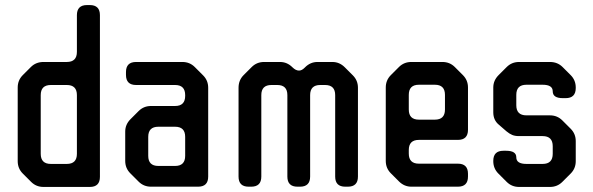

<svg xmlns="http://www.w3.org/2000/svg" viewBox="-20 -730 2346 759"><path d="M103 -11Q123 9 152 9H335Q375 9 375 -31V-670Q375 -710 335 -710H324Q284 -710 284 -670V-525Q284 -485 244 -485H152Q122 -485 102 -465L70 -433Q50 -413 50 -384V-93Q50 -64 70 -44ZM141 -122V-354Q141 -394 181 -394H244Q284 -394 284 -354V-122Q284 -82 244 -82H181Q141 -82 141 -122Z M528 -12Q548 8 577 8H763Q803 8 803 -32V-383Q803 -412 783 -432L750 -465Q730 -485 701 -485H518Q478 -485 478 -445V-434Q478 -394 518 -394H672Q712 -394 712 -354V-351Q712 -311 672 -311H577Q548 -311 528 -291L496 -259Q475 -238 475 -210V-94Q475 -65 495 -45ZM566 -114V-189Q566 -229 606 -229H672Q712 -229 712 -189V-114Q712 -74 672 -74H606Q566 -74 566 -114Z M963 8H973Q1013 8 1013 -32V-354Q1013 -394 1053 -394H1076Q1116 -394 1116 -354V-32Q1116 8 1156 8H1166Q1206 8 1206 -32V-354Q1206 -394 1246 -394H1265Q1305 -394 1305 -354V-32Q1305 8 1345 8H1355Q1395 8 1395 -32V-383Q1395 -412 1375 -432L1343 -464Q1322 -485 1294 -485H1235Q1207 -485 1186 -464L1184 -462Q1173 -451 1162 -451Q1149 -451 1136 -464Q1115 -485 1087 -485H1024Q995 -485 975 -465L943 -433Q923 -413 923 -383V-32Q923 8 963 8Z M1557 -13Q1578 8 1606 8H1790Q1830 8 1830 -32V-43Q1830 -83 1790 -83H1636Q1596 -83 1596 -123V-137Q1596 -177 1636 -177H1790Q1830 -177 1830 -217V-384Q1830 -413 1810 -433L1778 -465Q1758 -485 1729 -485H1606Q1577 -485 1557 -465L1525 -433Q1505 -413 1505 -384V-94Q1505 -65 1525 -45ZM1596 -297V-355Q1596 -395 1636 -395H1699Q1739 -395 1739 -355V-297Q1739 -257 1699 -257H1636Q1596 -257 1596 -297Z M1983 -11Q2003 9 2032 9H2154Q2183 9 2203 -11L2236 -44Q2256 -64 2256 -93V-172Q2256 -201 2236 -221L2203 -254Q2183 -274 2154 -274H2061Q2021 -274 2021 -314V-355Q2021 -395 2061 -395H2125Q2165 -395 2165 -369Q2165 -342 2205 -342H2216Q2256 -342 2256 -382V-384Q2256 -413 2236 -433L2204 -465Q2184 -485 2154 -485H2032Q2003 -485 1983 -465L1951 -433Q1930 -412 1930 -384V-286Q1930 -255 1952 -237L1982 -211Q1994 -201 2005 -196.5Q2016 -192 2031 -192H2125Q2165 -192 2165 -152V-122Q2165 -82 2125 -82H2061Q2021 -82 2021 -108Q2021 -134 1981 -134H1970Q1930 -134 1930 -94V-93Q1930 -64 1950 -44Z"/></svg>

Font: WDXL Lubrifont SC
Style: Regular
Weight: 400
Designer: [WDXL Lubrifont] Copyright 2020-2022 (c) NightFurySL2001, Skr-ZERO; [ZCOOL QingKe HuangYou] Copyright 2018-2022 (c) The 
Version: Version 2.001;hotconv 1.1.1;makeotfexe 2.6.0